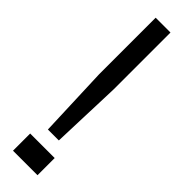

<svg xmlns="http://www.w3.org/2000/svg" viewBox="-277 -794 788 788"><g transform="rotate(45 117.5 -400.0)"><path d="M74.8 -162.8 63.1 -471.1V-800H149.1V-470.7L138.3 -162.8ZM35 0V-99.7H177.3V0Z"/></g></svg>

Font: Big Shoulders Thin
Style: Regular
Weight: 100
Version: Version 2.002